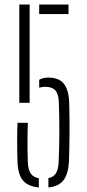

<svg xmlns="http://www.w3.org/2000/svg" viewBox="-20 -820 382 845"><path d="M65 -367.5V-800H110.5V-367.5ZM152.5 -758V-800H281.5V-758ZM152.5 -434V-469Q169.5 -478.5 192.5 -478.5Q239 -478.5 260.5 -452Q282 -425.5 284.5 -370.5Q286.5 -297 286 -235.2Q285.5 -173.5 283.5 -108.5Q280 -53 259 -26.2Q238 0.5 193 5V-36Q215.5 -40.5 226 -57.2Q236.5 -74 238 -104.5Q241 -173 241.2 -235.5Q241.5 -298 239 -369.5Q238 -406 223.8 -422Q209.5 -438 178.5 -438Q164.5 -438 152.5 -434ZM57 -108.5Q54 -195 57 -279.5H102.5Q99.5 -191 102.5 -104.5Q104 -73.5 115 -56.8Q126 -40 151 -35.5V5Q102.5 0.5 80.5 -26.5Q58.5 -53.5 57 -108.5Z"/></svg>

Font: Big Shoulders Stencil Display Light
Style: Regular
Weight: 300
Designer: Patric King
Foundry: XO Type Co
Version: Version 1.000